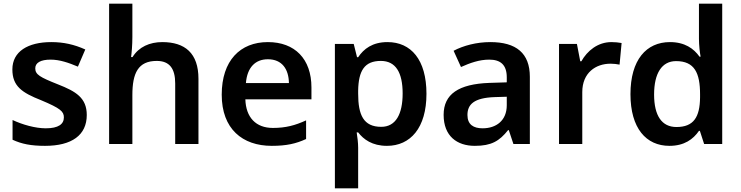

<svg xmlns="http://www.w3.org/2000/svg" viewBox="-20 -780 4012 1040"><path d="M450 -157C450 -250 391 -285 294 -323C196 -362 171 -376 171 -410C171 -440 200 -457 254 -457C304 -457 352 -440 402 -419L442 -512C382 -539 324 -552 258 -552C131 -552 47 -501 47 -404C47 -313 99 -278 203 -237C308 -193 326 -176 326 -144C326 -108 297 -85 228 -85C171 -85 101 -105 48 -130V-23C98 0 148 10 224 10C369 10 450 -48 450 -157Z M697 -579V-760H571V0H697V-265C697 -384 728 -450 829 -450C898 -450 929 -409 929 -328V0H1055V-353C1055 -492 982 -552 859 -552C791 -552 732 -526 698 -471H690C693 -491 697 -536 697 -579Z M1431 -552C1281 -552 1181 -452 1181 -267C1181 -82 1293 10 1452 10C1532 10 1584 -2 1638 -27V-128C1579 -101 1528 -87 1458 -87C1366 -87 1312 -144 1309 -242H1667V-306C1667 -461 1577 -552 1431 -552ZM1431 -459C1508 -459 1544 -405 1545 -330H1312C1319 -415 1363 -459 1431 -459Z M2079 -552C1997 -552 1950 -515 1920 -470H1914L1896 -542H1794V240H1920V20C1920 -6 1916 -38 1912 -63H1920C1949 -25 1996 10 2076 10C2203 10 2290 -87 2290 -272C2290 -457 2206 -552 2079 -552ZM2043 -450C2124 -450 2161 -386 2161 -274C2161 -162 2124 -93 2045 -93C1949 -93 1920 -157 1920 -273V-289C1922 -397 1954 -450 2043 -450Z M2636 -552C2561 -552 2490 -533 2437 -505L2477 -417C2526 -439 2576 -457 2630 -457C2690 -457 2725 -430 2725 -361V-334L2631 -331C2464 -325 2383 -270 2383 -158C2383 -43 2455 10 2552 10C2642 10 2685 -16 2732 -75H2736L2761 0H2850V-364C2850 -492 2776 -552 2636 -552ZM2659 -254 2725 -256V-210C2725 -127 2668 -85 2594 -85C2545 -85 2512 -105 2512 -157C2512 -215 2548 -250 2659 -254Z M3292 -552C3218 -552 3161 -505 3129 -448H3123L3105 -542H3008V0H3134V-281C3134 -386 3207 -435 3287 -435C3301 -435 3323 -433 3336 -430L3347 -547C3333 -550 3309 -552 3292 -552Z M3606 10C3687 10 3735 -26 3766 -71H3771L3794 0H3892V-760H3766V-570C3766 -536 3771 -492 3775 -473H3769C3738 -517 3689 -552 3609 -552C3481 -552 3395 -456 3395 -270C3395 -85 3480 10 3606 10ZM3644 -92C3565 -92 3523 -153 3523 -268C3523 -383 3565 -449 3642 -449C3742 -449 3772 -385 3772 -269V-253C3771 -145 3737 -92 3644 -92Z"/></svg>

Font: Noto Sans Sinhala SemiBold
Style: Regular
Weight: 600
Designer: Jelle Bosma - Monotype Design Team
Foundry: Monotype Imaging Inc.
Version: Version 2.006